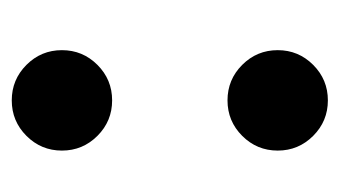

<svg xmlns="http://www.w3.org/2000/svg" viewBox="-145 -415 575 325"><g transform="rotate(90 142.5 -252.5)"><path d="M89.8 -9.8Q64.9 -34.7 64.9 -69.8Q64.9 -105 89.8 -129.9Q114.7 -154.8 149.9 -154.8Q185.1 -154.8 210 -129.9Q234.9 -105 234.9 -69.8Q234.9 -34.7 210 -9.8Q185.1 15.1 149.9 15.1Q114.7 15.1 89.8 -9.8ZM89.8 -375Q64.9 -399.9 64.9 -435.1Q64.9 -470.2 89.8 -495.1Q114.7 -520 149.9 -520Q185.1 -520 210 -495.1Q234.9 -470.2 234.9 -435.1Q234.9 -399.9 210 -375Q185.1 -350.1 149.9 -350.1Q114.7 -350.1 89.8 -375Z"/></g></svg>

Font: Miedinger*
Style: Bold
Weight: 700
Version: Version 001.000